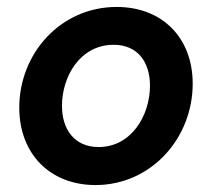

<svg xmlns="http://www.w3.org/2000/svg" viewBox="-20 -523 612 553"><path d="M255 10C414.5 10 535 -124 535 -282C535 -413.5 448 -503 316 -503C154 -503 35.5 -368.5 35.5 -213C35.5 -80.5 123.5 10 255 10ZM158.5 -218C158.5 -302 210 -394 307.5 -394C377 -394 412 -343.5 412 -276.5C412 -190.5 358.5 -99.5 264 -99.5C194 -99.5 158.5 -151 158.5 -218Z"/></svg>

Font: HK Grotesk
Style: Bold Italic
Weight: 700
Italic angle: -16°
Designer: Alfredo Marco Pradil
Foundry: Hanken Design Co.
Version: Version 3.001;FEAKit 1.0